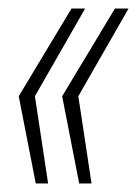

<svg xmlns="http://www.w3.org/2000/svg" viewBox="-20 -530 328 451"><path d="M166 -99 126 -304 250 -510H282L164 -304L195 -99ZM64 -99 24 -304 148 -510H180L62 -304L93 -99Z"/></svg>

Font: Saira Condensed Thin
Style: Italic
Weight: 250
Width: 3
Italic angle: -12°
Designer: Hector Gatti with collaboration of the Omnibus-Type team
Foundry: Omnibus-Type
Version: Version 1.101